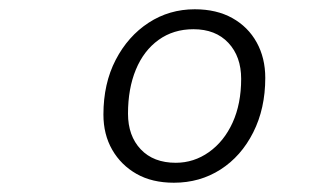

<svg xmlns="http://www.w3.org/2000/svg" viewBox="-20 -728 690 414"><path d="M355 -334Q308 -334 274.5 -353Q241 -372 222 -405Q203 -438 203 -481Q203 -548 229.5 -599Q256 -650 300.5 -679Q345 -708 400 -708Q447 -708 481 -689Q515 -670 533.5 -636.5Q552 -603 552 -560Q552 -494 526 -442.5Q500 -391 455.5 -362.5Q411 -334 355 -334ZM359 -377Q398 -377 430.5 -400Q463 -423 481.5 -463.5Q500 -504 500 -558Q500 -606 472.5 -635.5Q445 -665 397 -665Q354 -665 322 -642Q290 -619 273 -578Q256 -537 256 -483Q256 -435 283.5 -406Q311 -377 359 -377Z"/></svg>

Font: Azeret Mono ExtraLight
Style: Italic
Weight: 250
Italic angle: -12°
Designer: Martin Vácha
Foundry: Displaay
Version: Version 1.002